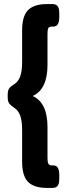

<svg xmlns="http://www.w3.org/2000/svg" viewBox="-20 -788 314 946"><path d="M213 138Q148 138 118.5 108.5Q89 79 89 8V-146Q89 -194 79 -220Q69 -246 47 -259Q33 -268 25.5 -278Q18 -288 18 -309V-321Q18 -342 25 -352Q32 -362 47 -371Q69 -384 79 -410Q89 -436 89 -484V-638Q89 -709 118.5 -738.5Q148 -768 213 -768H237Q257 -768 264.5 -757Q272 -746 272 -723V-703Q272 -657 243 -657H234Q222 -657 218 -649.5Q214 -642 214 -621V-468Q214 -348 141 -315Q214 -282 214 -162V-9Q214 11 218.5 19Q223 27 233 27H243Q272 27 272 73V93Q272 116 264.5 127Q257 138 237 138Z"/></svg>

Font: Asap ExtraBold
Style: Regular
Weight: 800
Designer: Pablo Cosgaya
Foundry: Omnibus-Type
Version: Version 3.001; ttfautohint (v1.8.4.7-5d5b)